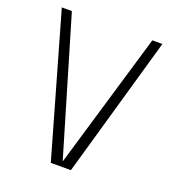

<svg xmlns="http://www.w3.org/2000/svg" viewBox="-129 -799 808 897"><g transform="rotate(20 275.0 -350.0)"><path d="M325 0 525 -700H475L275 -25L75 -700H25L225 0Z"/></g></svg>

Font: LS-VG5000 Light
Style: Regular
Weight: 400
Designer: Justin Bihan, 2021
Foundry: Justin Bihan, 2021
Version: Version 1.000;Glyphs 3.1.2 (3151)